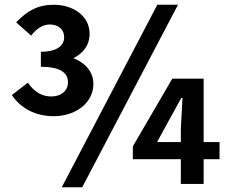

<svg xmlns="http://www.w3.org/2000/svg" viewBox="-20 -774 961 808"><path d="M206 -285C296 -285 373 -339 373 -421C373 -474 336 -511 289 -529C331 -551 357 -584 357 -632C357 -708 287 -754 206 -754C139 -754 94 -728 48 -680L111 -624C132 -651 158 -671 189 -671C226 -671 250 -650 250 -617C250 -578 213 -556 152 -556V-493C228 -493 266 -471 266 -428C266 -390 235 -368 196 -368C156 -368 125 -387 97 -426L30 -374C67 -318 130 -285 206 -285ZM240 14H326L729 -754H642ZM741 0H837V-104H904V-176H837V-443H705L539 -158V-104H741ZM741 -176H641L694 -273L743 -362H748L741 -232Z"/></svg>

Font: Source Han Sans KR
Style: Bold
Weight: 700
Designer: Ryoko NISHIZUKA 西塚涼子 (kana, bopomofo & ideographs); Paul D. Hunt (Latin, Greek & Cyrillic); Sandoll Communications 산돌커뮤니
Foundry: Adobe
Version: Version 2.004;hotconv 1.0.118;makeotfexe 2.5.65603